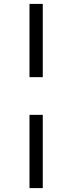

<svg xmlns="http://www.w3.org/2000/svg" viewBox="-20 -818 370 983"><path d="M199 -423H131V-798H199ZM199 145H131V-230H199Z"/></svg>

Font: IBM Plex Sans JP
Style: Regular
Weight: 400
Designer: Mike Abbink; Paul van der Laan; Pieter van Rosmalen; Wujin Sim; Yejin Wi; Jinhee Kim; Boomi Park; Yona Kim; Kichan Ma
Foundry: Sandoll Inc.
Version: Version 1.001